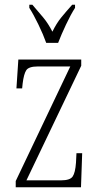

<svg xmlns="http://www.w3.org/2000/svg" viewBox="-20 -786 422 806"><path d="M46 0V-26L275 -507H139Q101 -507 90.5 -491.5Q80 -476 75 -435L73 -415H49L57 -536H321V-510L91 -29H237Q274 -29 285 -45Q296 -61 299 -103L301 -143H325L320 0ZM174 -606Q162 -640 141.5 -682.5Q121 -725 103 -753V-766H116Q141 -737 161.5 -712.5Q182 -688 200 -653Q217 -688 237 -712.5Q257 -737 283 -766H295V-753Q277 -725 257 -682.5Q237 -640 224 -606Z"/></svg>

Font: Noto Serif Ethiopic ExtraCondensed ExtraLight
Style: Regular
Weight: 200
Width: 2
Designer: Monotype Design Team
Foundry: Monotype Imaging Inc.
Version: Version 2.102; ttfautohint (v1.8.4.7-5d5b)